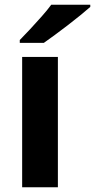

<svg xmlns="http://www.w3.org/2000/svg" viewBox="-20 -786 399 806"><path d="M223 0H73V-547H223ZM359 -757Q342 -742 317.5 -722Q293 -702 265 -680.5Q237 -659 210.5 -639.5Q184 -620 164 -606H63V-618Q82 -637 106.5 -663.5Q131 -690 155 -717Q179 -744 195 -766H359Z"/></svg>

Font: Noto Sans Hebrew Thin
Style: Bold
Weight: 700
Version: Version 3.001